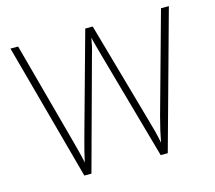

<svg xmlns="http://www.w3.org/2000/svg" viewBox="-102 -933 1085 967"><g transform="rotate(-15 440.5 -450.0)"><path d="M855 -807 658 -93H621L464 -652Q456 -683 449 -706.5Q442 -730 437 -755Q433 -732 428.5 -712Q424 -692 417 -669L260 -93H223L29 -807H69L210 -285Q220 -246 228 -216.5Q236 -187 242 -156Q249 -187 256.5 -217.5Q264 -248 275 -287L419 -807H458L606 -284Q618 -243 625.5 -213.5Q633 -184 639 -153Q645 -185 651.5 -214Q658 -243 669 -284L814 -807Z"/></g></svg>

Font: Noto Sans Telugu UI ExtraLight
Style: Regular
Weight: 200
Designer: Jelle Bosma - Monotype Design Team
Foundry: Monotype Imaging Inc.
Version: Version 2.005; ttfautohint (v1.8.4.7-5d5b)